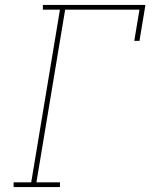

<svg xmlns="http://www.w3.org/2000/svg" viewBox="-20 -755 640 775"><path d="M35 0V-19H106L222 -716H153V-735H567L543 -590H522L543 -716H243L127 -19H222V0Z"/></svg>

Font: Iosevka Etoile Thin Oblique
Style: Regular
Weight: 100
Italic angle: -9°
Designer: Belleve Invis
Foundry: Belleve Invis
Version: Version 15.5.2; ttfautohint (v1.8.4)